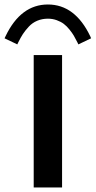

<svg xmlns="http://www.w3.org/2000/svg" viewBox="-65 -826 421 846"><path d="M83.5 0V-583.5H208.5V0ZM332.5 -666.5 336.4 -657.2 280.3 -630.4 275.9 -639.6Q267.6 -656.2 260.3 -668.7Q252.9 -681.2 241 -696Q229 -710.9 216.1 -720.7Q203.1 -730.5 184.8 -737.1Q166.5 -743.7 146 -743.7Q120.6 -743.7 99.1 -734.6Q77.6 -725.6 62 -708.7Q46.4 -691.9 36.1 -676.3Q25.9 -660.6 15.6 -639.6L11.2 -630.4L-44.9 -657.2L-40.5 -666.5Q26.4 -806.2 146 -806.2Q265.6 -806.2 332.5 -666.5Z"/></svg>

Font: Resagnicto
Style: Bold
Weight: 700
Version: Version 0.9991